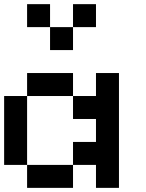

<svg xmlns="http://www.w3.org/2000/svg" viewBox="-20 -909 707 929"><path d="M111.1 -111.1H0V-444.4H111.1ZM444.4 -333.3H333.3V-444.4H444.4V-555.6H555.6V0H444.4V-111.1H333.3V-222.2H444.4ZM333.3 0H111.1V-111.1H333.3ZM333.3 -444.4H111.1V-555.6H333.3ZM333.3 -666.7H222.2V-777.8H333.3ZM222.2 -777.8H111.1V-888.9H222.2ZM444.4 -777.8H333.3V-888.9H444.4Z"/></svg>

Font: Pixeloid Sans
Style: Regular
Weight: 400
Designer: GGBotNet
Foundry: GGBotNet
Version: 0.5